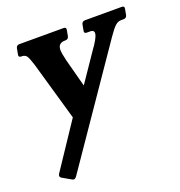

<svg xmlns="http://www.w3.org/2000/svg" viewBox="-117 -540 779 831"><g transform="rotate(-20 272.5 -124.5)"><path d="M186 -11 94 -332Q84 -364 77 -375.5Q70 -387 53 -387H51Q38 -387 41 -400L46 -427Q49 -440 62 -440H266Q279 -440 276 -427L271 -400Q268 -387 255 -387H253Q225 -387 221 -364Q219 -353 222 -337Q225 -321 229 -304L277 -123ZM253 -162 351 -306Q365 -325 374.5 -341.5Q384 -358 386 -369Q389 -387 369 -387H353Q340 -387 343 -400L348 -427Q351 -440 364 -440H534Q547 -440 544 -427L539 -400Q536 -387 523 -387H511Q497 -387 484.5 -376Q472 -365 450 -333L96 183Q87 195 77 189L35 165Q25 159 31 147L181 -78Z"/></g></svg>

Font: Young Serif Light
Style: Italic
Weight: 300
Italic angle: -10.979°
Designer: Bastien Sozeau
Foundry: NBR — Bastien Sozeau
Version: Version 5.001